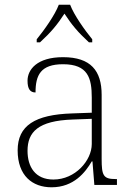

<svg xmlns="http://www.w3.org/2000/svg" viewBox="-20 -786 567 816"><path d="M136 -619V-606H150C198 -650 224 -682 254 -728C284 -682 310 -650 358 -606H372V-619C341 -657 295 -721 278 -766H230C213 -721 167 -657 136 -619ZM199 10C294 10 343 -54 370 -100H373L381 0H477V-25H471C419 -25 412 -40 412 -111V-383C412 -485 366 -543 248 -543C137 -543 97 -490 97 -443C97 -408 108 -393 131 -393C131 -467 153 -513 248 -513C354 -513 370 -454 370 -371V-307L287 -304C128 -299 55 -252 55 -147C55 -39 118 10 199 10ZM207 -23C129 -23 97 -78 97 -145C97 -225 142 -273 289 -278L370 -281V-174C370 -104 300 -23 207 -23Z"/></svg>

Font: Noto Serif Telugu ExtraLight
Style: Regular
Weight: 200
Designer: Jelle Bosma - Monotype Design Team
Foundry: Monotype Imaging Inc.
Version: Version 2.005